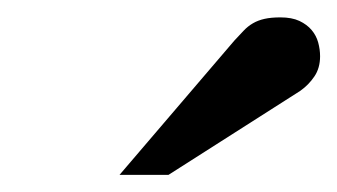

<svg xmlns="http://www.w3.org/2000/svg" viewBox="-20 -753 390 222"><path d="M350.1 -688Q350.1 -674.3 343.5 -664.6Q336.9 -654.8 327.1 -647.9L174.8 -550.8H118.2L251 -706.1Q256.8 -712.4 261.7 -717.5Q266.6 -722.7 272.5 -726.1Q278.3 -729.5 285.9 -731.2Q293.5 -732.9 304.2 -732.9Q317.4 -732.9 326.2 -728.8Q335 -724.6 340.3 -718.3Q345.7 -711.9 347.9 -703.9Q350.1 -695.8 350.1 -688Z"/></svg>

Font: Charis SIL Phon
Style: Regular
Weight: 400
Foundry: SIL International
Version: Version 5.000